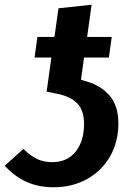

<svg xmlns="http://www.w3.org/2000/svg" viewBox="-38 -776 562 811"><path d="M462 -254Q462 -177 427 -115.5Q392 -54 329.5 -19.5Q267 15 189 15Q124 15 73.5 -8Q23 -31 -18 -76L61 -147Q90 -118 118.5 -104.5Q147 -91 182 -91Q246 -91 281.5 -135.5Q317 -180 317 -253Q317 -305 293 -334Q269 -363 217 -377L159 -389L179 -533H108L120 -620H192L209 -741L349 -756L330 -620H434L422 -533H317L304 -439L331 -431Q389 -414 425.5 -371.5Q462 -329 462 -254Z"/></svg>

Font: Fira Sans SemiBold
Style: Italic
Weight: 600
Italic angle: -8°
Designer: bBox Type GmbH & Carrois Corporate GbR & Edenspiekermann AG
Foundry: bBox Type GmbH & Carrois Corporate GbR & Edenspiekermann AG
Version: Version 4.301